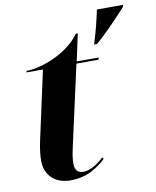

<svg xmlns="http://www.w3.org/2000/svg" viewBox="-86 -826 735 903"><g transform="rotate(-10 282.0 -375.0)"><path d="M400 -609 398 -600H411C457 -638 523 -708 561 -750L564 -760H439C428 -709 417 -662 400 -609ZM177 10C256 10 305 -23 348 -62L343 -71C314 -42 274 -19 246 -19C216 -19 204 -36 204 -65C204 -88 208 -112 215 -143L300 -526H406L408 -536H303L331 -665H321C266 -583 136 -533 63 -533L62 -526H140L67 -191C61 -161 57 -130 57 -105C57 -30 110 10 177 10Z"/></g></svg>

Font: Noto Serif Display Condensed ExtraBold
Style: Italic
Weight: 800
Width: 3
Italic angle: -12°
Designer: Monotype Design Team
Foundry: Monotype Imaging Inc.
Version: Version 2.009